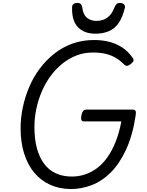

<svg xmlns="http://www.w3.org/2000/svg" viewBox="-20 -1266 996 1305"><path d="M460 19Q382 18 319 -11Q256 -40 211.5 -94Q167 -148 143.5 -224Q120 -300 120 -395Q120 -465 135 -536Q150 -607 178.5 -674.5Q207 -742 250 -799.5Q293 -857 348.5 -901Q404 -945 472 -969.5Q540 -994 619 -994Q676 -994 724 -981.5Q772 -969 812.5 -942Q853 -915 883 -871Q891 -859 886.5 -850.5Q882 -842 870 -832Q857 -821 846.5 -819Q836 -817 824 -827Q797 -855 766.5 -873Q736 -891 698.5 -900Q661 -909 611 -909Q552 -909 500 -889Q448 -869 403.5 -833Q359 -797 324 -749.5Q289 -702 264.5 -645Q240 -588 227 -526.5Q214 -465 214 -403Q214 -320 231 -257.5Q248 -195 280.5 -152Q313 -109 360.5 -87.5Q408 -66 468 -66Q515 -66 558.5 -80.5Q602 -95 640 -123.5Q678 -152 710 -197Q742 -242 766 -302.5Q790 -363 805 -441H553Q538 -441 533.5 -450Q529 -459 533 -481Q538 -504 545.5 -512.5Q553 -521 568 -521H881Q896 -521 901 -512.5Q906 -504 902 -481Q881 -343 836 -247Q791 -151 731 -92Q671 -33 601.5 -7Q532 19 460 19ZM628 -1037Q552 -1037 509.5 -1081.5Q467 -1126 470 -1217Q470 -1231 479.5 -1238.5Q489 -1246 506 -1246Q521 -1246 529 -1238.5Q537 -1231 539 -1217Q544 -1169 569.5 -1146.5Q595 -1124 636 -1124Q682 -1124 712.5 -1148.5Q743 -1173 758 -1216Q765 -1232 772.5 -1239Q780 -1246 794 -1246Q812 -1246 822 -1237Q832 -1228 829 -1214Q814 -1150 787.5 -1111Q761 -1072 721 -1054.5Q681 -1037 628 -1037Z"/></svg>

Font: Playwrite DE VA
Style: Regular
Weight: 400
Designer: Veronika Burian, José Scaglione
Foundry: TypeTogether
Version: Version 1.002